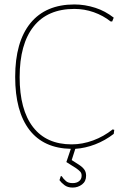

<svg xmlns="http://www.w3.org/2000/svg" viewBox="-20 -661 563 859"><path d="M488.8 -62Q450.2 -32.2 405.8 -15.1Q361.3 2 316.9 4.9L300.8 55.2L332 75.2Q348.6 85.9 356.9 97.2Q365.2 108.4 365.2 125Q365.2 150.4 347.2 164.1Q328.6 178.2 305.2 178.2Q282.2 178.2 268.1 167Q253.9 156.2 246.1 145L252 127H255.9Q263.7 139.6 275.4 149.4Q285.6 158.2 305.2 158.2Q323.2 158.2 334 149.4Q345.2 140.6 345.2 125Q345.2 113.3 338.4 106.4Q332 99.6 320.8 91.8L276.9 64L296.9 4.9Q175.3 2.4 111.8 -79.6Q47.9 -162.6 47.9 -316.9Q47.9 -473.6 116.2 -557.6Q184.6 -641.1 313 -641.1Q359.9 -641.1 406.7 -626Q450.7 -611.8 488.8 -582L481.9 -564.9H475.1Q441.9 -591.3 399.4 -606.4Q357.4 -621.1 313 -621.1Q192.9 -621.1 130.4 -542.5Q67.9 -463.9 67.9 -315.9Q67.9 -169.9 127.9 -92.3Q187.5 -15.1 300.8 -15.1Q348.6 -15.1 396.5 -32.7Q444.3 -50.3 483.9 -82L491.2 -80.1Z"/></svg>

Font: Datalegreya
Style: Thin
Weight: 250
Designer: Figs Lab
Foundry: Figs Lab
Version: Version 1.002;PS 001.002;hotconv 1.0.70;makeotf.lib2.5.58329